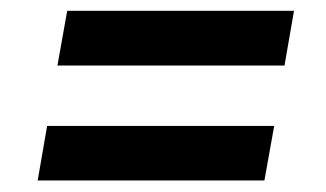

<svg xmlns="http://www.w3.org/2000/svg" viewBox="-20 -499 588 346"><path d="M492.7 -380.9H83.5L101.1 -479.5H509.8ZM456.5 -173.8H47.9L64.9 -272H474.1Z"/></svg>

Font: TypoPRO Roboto
Style: Italic
Weight: 500
Italic angle: -12°
Designer: Google
Version: Version 2.136; 2016